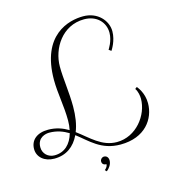

<svg xmlns="http://www.w3.org/2000/svg" viewBox="-133 -846 1038 1154"><g transform="rotate(-15 386.5 -268.5)"><path d="M104 45C178 45 230 6 261 -59C331 -6 389 66 510 66C664 66 733 -35 733 -132C733 -199 695 -240 693 -243L681 -234C695 -214 699 -186 699 -168C699 -68 614 46 493 46C399 46 340 -23 268 -76C285 -118 293 -170 293 -229C293 -318 278 -407 278 -481C278 -593 355 -718 492 -718C570 -718 619 -666 619 -601C619 -549 587 -503 587 -503L602 -492C604 -495 638 -545 638 -605C638 -671 581 -737 491 -737C402 -737 223 -694 223 -412C223 -329 242 -245 242 -156C242 -135 240 -115 236 -97C201 -118 160 -133 111 -133C42 -133 0 -98 0 -42C0 8 42 45 104 45ZM110 26C71 26 39 -2 39 -43C39 -105 93 -114 113 -114C161 -114 199 -99 232 -79C214 -15 173 26 110 26ZM388 200C404 187 421 166 421 141C421 123 411 110 394 110C381 110 370 121 370 134C370 151 382 158 397 158C397 168 391 180 378 190Z"/></g></svg>

Font: Clicker Script
Style: Regular
Weight: 400
Designer: Astigmatic (AOETI)
Foundry: Astigmatic (AOETI)
Version: Version 1.000